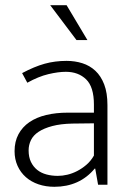

<svg xmlns="http://www.w3.org/2000/svg" viewBox="-20 -710 499 738"><path d="M65 -429Q112 -454 151.5 -465Q191 -476 236 -476Q268 -476 296.5 -467Q325 -458 346.5 -438Q368 -418 380.5 -385.5Q393 -353 393 -306V0H357L346 -62H344Q315 -27 276 -9.5Q237 8 189 8Q156 8 128 -1.5Q100 -11 79.5 -29Q59 -47 47.5 -72.5Q36 -98 36 -129Q36 -166 51 -194Q66 -222 93 -240.5Q120 -259 157.5 -268Q195 -277 241 -277H341V-308Q341 -376 311 -405Q281 -434 233 -434Q204 -434 166 -425Q128 -416 85 -392ZM341 -236 258 -235Q213 -234 181 -225.5Q149 -217 128.5 -203.5Q108 -190 99 -171.5Q90 -153 90 -132Q90 -106 99 -87.5Q108 -69 123 -57Q138 -45 158.5 -39.5Q179 -34 202 -34Q220 -34 239 -38.5Q258 -43 276.5 -52.5Q295 -62 312 -76.5Q329 -91 341 -112ZM173 -690H236L316 -556H274Z"/></svg>

Font: Ek Mukta ExtraLight
Style: Regular
Weight: 275
Designer: Girish Dalvi and Yashodeep Gholap
Foundry: Ek Type
Version: Version 2.538;PS 1.002;hotconv 16.6.51;makeotf.lib2.5.65220;